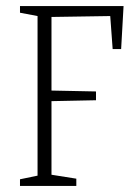

<svg xmlns="http://www.w3.org/2000/svg" viewBox="-20 -614 456 634"><path d="M46 -22 104 -34V-561L46 -572V-594H388L380 -452H352L344 -561L150 -558V-315L297 -312V-283L150 -280V-37L232 -24V0H46Z"/></svg>

Font: Grenze ExtraLight
Style: Regular
Weight: 275
Designer: Renata Polastri
Foundry: Omnibus-Type
Version: Version 1.002; ttfautohint (v1.8)